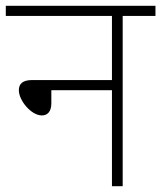

<svg xmlns="http://www.w3.org/2000/svg" viewBox="-20 -642 556 662"><path d="M0 -622V-587H366V-366H91C57 -366 45 -352 45 -331C45 -295 88 -244 124 -244C143 -244 157 -256 157 -286V-331H366V0H403V-587H516V-622Z"/></svg>

Font: Noto Sans Devanagari UI ExtraLight
Style: Regular
Weight: 200
Designer: Jelle Bosma - Monotype Design Team
Foundry: Monotype Imaging Inc.
Version: Version 2.003